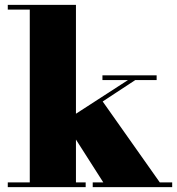

<svg xmlns="http://www.w3.org/2000/svg" viewBox="-20 -770 730 790"><path d="M12 0V-19.5H102.5V-730.5H12V-750H292.5V-19.5H332.5V0ZM361.5 0V-19.5H405L244.5 -271L506.5 -440.5H401.5V-460H624.5V-440.5H536.5L402.5 -352.5L637.5 -19.5H688.5V0Z"/></svg>

Font: Bodoni Moda 11pt Black
Style: Regular
Weight: 900
Designer: Owen Earl
Foundry: indestructible type
Version: Version 2.004